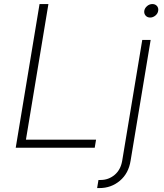

<svg xmlns="http://www.w3.org/2000/svg" viewBox="-20 -748 828 972"><path d="M59.6 0 180.2 -727.5H225.1L111.3 -41H466.3L459.5 0ZM700.2 -545.9H742.7L641.1 65.9Q630.9 129.9 586.9 167Q543 204.1 483.4 204.1H471.7L478.5 163.1H489.3Q529.3 163.1 560.1 137.5Q590.8 111.8 598.6 65.9ZM740.2 -659.2Q725.6 -659.2 717 -669.2Q708.5 -679.2 710.4 -693.4Q712.9 -707.5 724.9 -717.5Q736.8 -727.5 751.5 -727.5Q766.1 -727.5 774.7 -717.5Q783.2 -707.5 780.8 -693.4Q778.8 -679.2 766.6 -669.2Q754.4 -659.2 740.2 -659.2Z"/></svg>

Font: Inter Extra Light
Style: Italic
Weight: 200
Italic angle: -9.39999°
Designer: Rasmus Andersson
Foundry: rsms
Version: Version 4.000;git-3c8e0fc